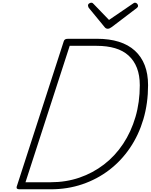

<svg xmlns="http://www.w3.org/2000/svg" viewBox="-20 -1396 1112 1416"><path d="M124 0Q98 0 103 -19L450 -1091Q453 -1101 460 -1105.5Q467 -1110 483 -1110H695Q786 -1110 856.5 -1088Q927 -1066 975 -1022Q1023 -978 1047.5 -914.5Q1072 -851 1072 -768Q1072 -634 1037.5 -517Q1003 -400 938.5 -305Q874 -210 785 -142Q696 -74 587 -37Q478 0 354 0ZM168 -52H354Q467 -52 566 -86Q665 -120 747 -183Q829 -246 888 -335Q947 -424 979 -533Q1011 -642 1011 -767Q1011 -840 990 -894.5Q969 -949 928.5 -986Q888 -1023 828.5 -1040.5Q769 -1058 693 -1058H494ZM976 -1376Q985 -1376 991.5 -1368.5Q998 -1361 998 -1354Q998 -1348 996 -1344.5Q994 -1341 989 -1337L805 -1197Q795 -1190 788.5 -1187Q782 -1184 774 -1184Q767 -1184 761 -1187.5Q755 -1191 750 -1198L634 -1339Q632 -1344 630.5 -1348Q629 -1352 629 -1355Q629 -1365 637.5 -1370.5Q646 -1376 653 -1376Q660 -1376 663.5 -1373Q667 -1370 671 -1366L784 -1249L954 -1365Q962 -1370 966 -1373Q970 -1376 976 -1376Z"/></svg>

Font: Playwrite CU ExtraLight
Style: Regular
Weight: 250
Designer: Veronika Burian, José Scaglione
Foundry: TypeTogether
Version: Version 1.002